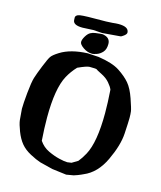

<svg xmlns="http://www.w3.org/2000/svg" viewBox="-131 -987 924 1101"><g transform="rotate(15 331.0 -436.0)"><path d="M239.7 -817.8Q185.1 -817.8 182.6 -846.6Q181.6 -851.9 181.9 -862.6Q182.1 -873.3 196 -879.8Q210 -886.4 293.5 -886.4Q377 -886.4 399.2 -889Q421.4 -891.6 435.1 -891.6Q496.1 -891.6 496.6 -856.7Q496.6 -847.9 482.7 -837Q468.8 -826.1 461.9 -826.1L356.4 -817.4L303.7 -820.9L240.2 -817.8ZM377.9 -807.4Q407.8 -796.8 407.8 -765.4Q407.8 -734 392.8 -717.2Q377.9 -700.5 359.2 -694Q340.6 -687.5 332.7 -687.5Q303.7 -687.5 278.6 -705Q253.5 -722.5 253.5 -736.8Q253.5 -751.1 265.5 -771.1Q277.5 -791.1 291.3 -798.4Q305.1 -805.8 320.1 -807.4Q335 -809 344 -810.3Q353 -811.5 359.4 -811.5Q365.9 -811.5 377.9 -807.4ZM492.2 -377.9Q492.2 -440.4 486.8 -515.6Q480.5 -532.2 461.9 -553.7Q443.4 -575.2 413.1 -590.1Q382.8 -605 380.4 -608.2Q377.9 -611.3 337.9 -611.3Q321.3 -611.3 270 -587.9Q240.2 -556.6 219.7 -519Q177.2 -440.9 177.2 -267.6Q177.2 -205.6 182.6 -130.9Q205.1 -97.7 240 -81.3Q274.9 -64.9 306.6 -57.4Q338.4 -49.8 355 -49.8L379.9 -53.2Q397.5 -64 415 -74.2Q432.6 -95.2 449.7 -126.5Q492.2 -204.6 492.2 -377.9ZM206.5 -9.3Q180.7 -17.6 144 -37.1Q107.4 -56.6 85.7 -83Q64 -109.4 48.6 -149.2Q33.2 -189 30.3 -212.9L24.9 -278.8Q24.9 -308.6 31.2 -374Q37.6 -439.5 46.1 -467.3Q54.7 -495.1 74.5 -543.9Q94.2 -592.8 104 -606.9Q113.8 -621.1 146.5 -641.6Q207.5 -679.7 307.1 -683.6L372.1 -679.7H372.6Q457.5 -667 500 -639.2Q542.5 -611.3 567.4 -582Q592.3 -552.7 611.3 -497.6Q630.4 -442.4 632.6 -426.3Q634.8 -410.2 634.8 -387.2Q634.8 -364.3 630.6 -293.9Q626.5 -223.6 583 -131.3Q539.6 -39.1 463.9 -7.8L450.2 -1.5Q435.1 5.4 410.6 13.2L367.7 20.5L282.7 9.8Z"/></g></svg>

Font: Drukaatie burti
Style: Bold
Weight: 700
Version: Version 0.14